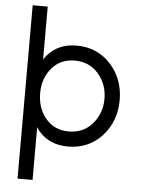

<svg xmlns="http://www.w3.org/2000/svg" viewBox="-60 -746 728 993"><g transform="rotate(5 304.5 -250.0)"><path d="M147 200V-74Q151 -68 154.5 -63Q158 -58 162 -53Q218 12 314 12Q421 12 491 -64Q560 -141 560 -250Q560 -360 491 -436Q421 -512 314 -512Q219 -512 163 -447Q159 -442 155 -436.5Q151 -431 147 -426V-700H69V200ZM311 -434Q386 -434 433 -381Q481 -326 481 -250Q481 -174 433 -119Q386 -66 311 -66Q237 -66 192 -119Q170 -145 158.5 -178Q147 -211 147 -250Q147 -290 158.5 -322.5Q170 -355 192 -381Q237 -434 311 -434Z"/></g></svg>

Font: Unageo
Style: Regular
Weight: 400
Designer: Richard Sepsi
Foundry: Richard Sepsi
Version: Version 2.000